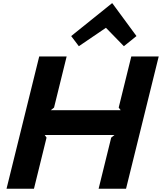

<svg xmlns="http://www.w3.org/2000/svg" viewBox="-20 -1156 992 1176"><path d="M952.1 -810.1 752 0H584L661.1 -313L681.2 -329.1H253.9L265.1 -313L188 0H20L220.2 -810.1H388.2L311 -497.1L291 -481H719.2L707 -497.1L784.2 -810.1ZM668 -1136.2 815.9 -935.1 738.8 -873 628.9 -985.8 462.9 -873 416 -935.1 666 -1136.2Z"/></svg>

Font: Sinkin Sans 700 Bold Italic
Style: Bold Italic
Weight: 700
Italic angle: -112°
Designer: Keith Bates
Foundry: K-Type
Version: Sinkin Sans (version 1.0)  by Keith Bates   •   © 2014   www